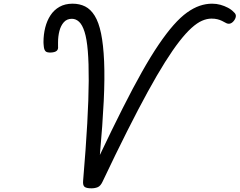

<svg xmlns="http://www.w3.org/2000/svg" viewBox="-20 -1005 1300 1042"><path d="M476 17Q449 17 439 9Q429 1 431 -23Q446 -200 453.5 -334.5Q461 -469 461.5 -566Q462 -663 456.5 -728.5Q451 -794 439 -832Q427 -870 409.5 -886.5Q392 -903 370 -903Q343 -903 326.5 -884.5Q310 -866 302.5 -837Q295 -808 295 -775Q295 -770 295 -764.5Q295 -759 295 -753Q297 -737 287.5 -729Q278 -721 257 -720Q235 -719 227.5 -726.5Q220 -734 218 -750Q217 -759 216.5 -765.5Q216 -772 216 -776Q216 -818 225.5 -855.5Q235 -893 254 -922Q273 -951 303 -968Q333 -985 374 -985Q412 -985 442 -970Q472 -955 494 -919.5Q516 -884 528.5 -823.5Q541 -763 545 -672.5Q549 -582 543 -456.5Q537 -331 522 -164Q589 -305 645.5 -417Q702 -529 750.5 -615Q799 -701 841.5 -763.5Q884 -826 922 -869Q960 -912 995 -937Q1030 -962 1063.5 -973.5Q1097 -985 1131 -985Q1155 -985 1176.5 -979Q1198 -973 1217 -963Q1236 -953 1249 -939Q1261 -929 1260 -917Q1259 -905 1250 -893Q1240 -880 1228.5 -877Q1217 -874 1205 -881Q1196 -886 1185 -891.5Q1174 -897 1160 -900.5Q1146 -904 1128 -904Q1103 -904 1076.5 -892.5Q1050 -881 1019.5 -853.5Q989 -826 953.5 -780.5Q918 -735 875.5 -667.5Q833 -600 782 -507Q731 -414 670 -293Q609 -172 537 -20Q526 4 511 10.5Q496 17 476 17Z"/></svg>

Font: Playwrite NO
Style: Regular
Weight: 400
Designer: Veronika Burian, José Scaglione
Foundry: TypeTogether
Version: Version 1.002